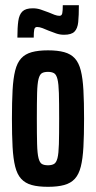

<svg xmlns="http://www.w3.org/2000/svg" viewBox="-20 -712 370 740"><path d="M165 8Q127 8 102 1Q77 -6 61.5 -23Q46 -40 38.5 -70Q31 -100 28.5 -145.5Q26 -191 26 -255Q26 -319 28.5 -364.5Q31 -410 38.5 -440Q46 -470 61.5 -487Q77 -504 102.5 -511Q128 -518 165 -518Q202 -518 227.5 -511Q253 -504 268.5 -487Q284 -470 291.5 -440Q299 -410 301.5 -364.5Q304 -319 304 -255Q304 -191 301.5 -145.5Q299 -100 291.5 -70Q284 -40 268.5 -23Q253 -6 227.5 1Q202 8 165 8ZM165 -75Q179 -75 188 -80Q197 -85 201.5 -102.5Q206 -120 207 -156.5Q208 -193 208 -255Q208 -317 207 -353Q206 -389 201.5 -407Q197 -425 188 -430Q179 -435 165 -435Q150 -435 141.5 -430Q133 -425 128.5 -407.5Q124 -390 123 -353.5Q122 -317 122 -255Q122 -193 123 -156.5Q124 -120 128.5 -102.5Q133 -85 141.5 -80Q150 -75 165 -75ZM47 -567Q47 -606 50.5 -631Q54 -656 66.5 -668Q79 -680 106 -680Q123 -680 137.5 -675Q152 -670 168 -664Q179 -659 190 -655Q201 -651 209 -651Q218 -651 220 -661Q222 -671 222 -692H284Q284 -652 281.5 -627Q279 -602 267 -590Q255 -578 227 -578Q211 -578 196.5 -583Q182 -588 167 -594Q156 -599 144 -603.5Q132 -608 123 -608Q114 -608 112 -598Q110 -588 110 -567Z"/></svg>

Font: Saira UltraCondensed
Style: Bold
Weight: 700
Width: 1
Designer: Hector Gatti with collaboration of the Omnibus-Type team
Foundry: Omnibus-Type
Version: Version 1.101